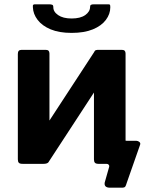

<svg xmlns="http://www.w3.org/2000/svg" viewBox="-20 -762 692 893"><path d="M492 111Q463 111 467 87L488 13Q489 8 485.5 4Q482 0 475 0H437V-107H556V-120Q556 -107 570 -107H615Q622 -107 628.5 -101.5Q635 -96 631 -87L569 90Q566 101 562.5 106Q559 111 546 111ZM210 -513V-24Q210 -11 203.5 -5.5Q197 0 183 0H85Q72 0 67.5 -5Q63 -10 63 -21V-511Q63 -530 79 -530H194Q210 -530 210 -513ZM564 -513V-24Q564 -11 557.5 -5.5Q551 0 537 0H439Q426 0 421.5 -5Q417 -10 417 -21V-511Q417 -530 433 -530H548Q564 -530 564 -513ZM420 -523 508 -471 205 -7 117 -59ZM313 -609Q255 -609 215.5 -625.5Q176 -642 155 -669.5Q134 -697 133 -728Q132 -737 134.5 -739.5Q137 -742 142 -742H207Q219 -742 223.5 -739.5Q228 -737 228 -730Q227 -708 250 -692Q273 -676 313 -676ZM313 -609V-676Q354 -676 376.5 -692Q399 -708 399 -730Q399 -737 403 -739.5Q407 -742 419 -742H484Q490 -742 491.5 -739.5Q493 -737 493 -728Q493 -697 472.5 -669.5Q452 -642 412 -625.5Q372 -609 313 -609Z"/></svg>

Font: Libre Franklin
Style: Bold
Weight: 700
Designer: Pablo Impallari, Rodrigo Fuenzalida, Nhung Nguyen
Foundry: Impallari Type
Version: Version 3.000